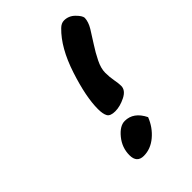

<svg xmlns="http://www.w3.org/2000/svg" viewBox="-216 -803 928 928"><g transform="rotate(-45 248.5 -339.0)"><path d="M361 -690Q378 -707 397 -707Q429 -707 452.5 -683.5Q476 -660 477 -645Q476 -618 457.5 -587.5Q439 -557 417 -523.5Q395 -490 377 -453.5Q359 -417 359 -387.5Q359 -358 364 -331.5Q369 -305 369 -288Q369 -258 332 -239.5Q295 -221 262 -221Q229 -221 219.5 -237.5Q210 -254 210 -288Q210 -371 251.5 -497.5Q293 -624 361 -690ZM261 -156Q321 -156 354 -89Q334 -38 294 -4.5Q254 29 207 29Q160 29 160 -22.5Q160 -74 193.5 -115Q227 -156 261 -156Z"/></g></svg>

Font: Leckerli One
Style: Regular
Weight: 400
Version: Version 1.001